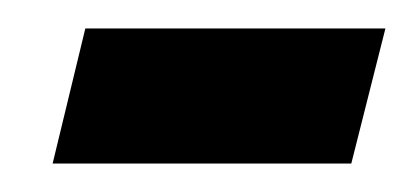

<svg xmlns="http://www.w3.org/2000/svg" viewBox="-20 -340 291 135"><path d="M17 -225 40 -320H251L227 -225Z"/></svg>

Font: Noto Serif ExtraCondensed
Style: Bold Italic
Weight: 700
Width: 2
Italic angle: -12°
Designer: Monotype Design Team
Foundry: Monotype Imaging Inc.
Version: Version 2.013; ttfautohint (v1.8.4.7-5d5b)